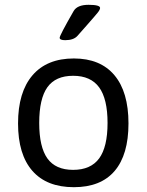

<svg xmlns="http://www.w3.org/2000/svg" viewBox="-20 -772 609 798"><path d="M143 -261Q143 -161 177 -113.5Q211 -66 284 -66Q357 -66 392 -113.5Q427 -161 427 -261Q427 -361 392 -409Q357 -457 284 -457Q211 -457 177 -409.5Q143 -362 143 -261ZM514 -259Q514 -129 456.5 -61.5Q399 6 287 6Q174 6 114.5 -62Q55 -130 55 -259Q55 -389 115 -459Q175 -529 287 -529Q397 -529 455.5 -459.5Q514 -390 514 -259ZM396 -739Q396 -732 386.5 -720Q377 -708 340 -666Q317 -640 302 -623Q286 -605 251 -605Q228 -605 228 -615Q228 -625 286 -726Q301 -752 348 -752Q396 -752 396 -739Z"/></svg>

Font: mmAsap
Style: Regular
Weight: 400
Designer: Pablo Cosgaya
Foundry: Omnibus-Type
Version: Version 1.001